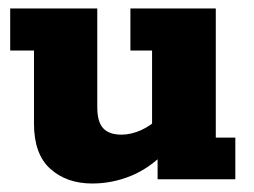

<svg xmlns="http://www.w3.org/2000/svg" viewBox="-20 -422 597 452"><path d="M197 10Q137 10 98.5 -24.5Q60 -59 60 -131V-303H4V-402H209V-170Q209 -135 223 -120Q237 -105 266 -105Q289 -105 313 -116Q337 -127 356 -147L338 -112V-303H287V-402H488V-98H534V0H351V-65L372 -67Q334 -27 289.5 -8.5Q245 10 197 10Z"/></svg>

Font: Rokkitt ExtraBold
Style: Regular
Weight: 800
Version: Version 3.103